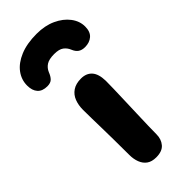

<svg xmlns="http://www.w3.org/2000/svg" viewBox="-304 -863 921 921"><g transform="rotate(-45 156.5 -402.5)"><path d="M153.2 10.2Q123.4 10.2 105.3 -2.7Q87.2 -15.6 78.4 -38.5Q69.6 -61.4 69.6 -89Q69.6 -153.6 68.8 -198.4Q68 -243.2 67.5 -276.2Q67 -309.2 66.2 -338.2Q65.4 -367.2 65.4 -399.6Q65.4 -431 75.3 -456.8Q85.2 -482.6 107.5 -497.7Q129.8 -512.8 164.8 -512.8Q200.2 -512.8 220.3 -490.6Q240.4 -468.4 241.4 -421Q241.4 -401.2 240.5 -366Q239.6 -330.8 238.1 -288.5Q236.6 -246.2 235.2 -203.5Q233.8 -160.8 232.8 -125Q231.8 -89.2 231.8 -67.4Q231.8 -34.2 212.8 -12Q193.8 10.2 153.2 10.2ZM165.8 -815Q222 -815 264.5 -795.4Q307 -775.8 331.3 -743.8Q355.6 -711.8 355.6 -675Q355.6 -639.4 335.8 -622.3Q316 -605.2 285.4 -605.2Q264.6 -605.2 251.3 -614.3Q238 -623.4 230 -643.2Q222.2 -662.6 206 -674.7Q189.8 -686.8 156.8 -686.8Q121.8 -686.8 103.9 -675.2Q86 -663.6 77.6 -643.8Q69.6 -622.8 58.3 -611.5Q47 -600.2 24.8 -600.2Q-8.4 -600.2 -25.1 -618.9Q-41.8 -637.6 -41.8 -671.4Q-41.8 -711.2 -17.6 -743.6Q6.6 -776 53.1 -795.5Q99.6 -815 165.8 -815Z"/></g></svg>

Font: Shantell Sans Light
Style: Regular
Weight: 300
Designer: Stephen Nixon, Anya Danilova, Shantell Martin
Foundry: Arrow Type
Version: Version 1.011;[c5ecc13dd]